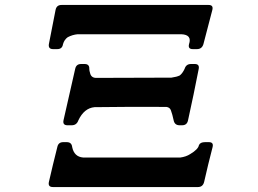

<svg xmlns="http://www.w3.org/2000/svg" viewBox="-20 -721 1040 774"><path d="M204 -681Q208 -701 228 -701H821Q841 -701 836 -681L800 -543Q794 -523 774 -523H757Q737 -523 742 -543Q755 -581 711 -583H293Q272 -581 253 -571Q239 -561 234 -543Q231 -523 211 -523H194Q174 -523 177 -543ZM283 -443Q287 -463 307 -463H321Q341 -463 340 -443Q340 -436 343 -427Q347 -408 366 -407Q518 -407 671 -408Q693 -411 705 -417Q716 -426 724 -443Q730 -463 750 -463H765Q785 -463 781 -443Q761 -340 738 -236Q734 -216 714 -216H704Q684 -216 680 -236Q675 -260 669 -276Q665 -288 651 -290Q507 -291 361 -289Q319 -285 296 -236Q289 -216 269 -216H252Q232 -216 236 -236Q259 -339 283 -443ZM211 -128Q215 -148 235 -148H249Q269 -148 271 -128Q279 -89 315 -86H707Q730 -89 747 -100Q779 -119 782 -136Q787 -148 807 -148H822Q842 -148 837 -128Q819 -59 803 12Q798 33 778 33H193Q173 33 177 13Q193 -57 211 -128Z"/></svg>

Font: cwTeXKai
Style: Medium
Weight: 500
Version: Version 1.17